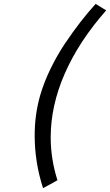

<svg xmlns="http://www.w3.org/2000/svg" viewBox="-20 -776 570 995"><path d="M530.3 -722.2Q389.6 -563 316.2 -396Q242.7 -229 242.7 -64Q242.7 48.3 277.8 158.2L203.1 199.2Q159.7 64.9 159.7 -73.7Q159.7 -182.1 188 -281.2Q207.5 -348.6 241.7 -419.2Q275.9 -489.7 317.6 -551.8Q359.4 -613.8 397.2 -662.4Q435.1 -710.9 475.6 -755.9Z"/></svg>

Font: Cantarell
Style: Italic
Weight: 400
Italic angle: -16°
Designer: Dave Crossland
Version: Version 1.004